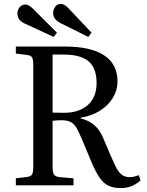

<svg xmlns="http://www.w3.org/2000/svg" viewBox="-20 -948 750 982"><path d="M598 14Q562 14 536.5 2.5Q511 -9 491 -37Q471 -65 450 -114L402 -229Q386 -267 373.5 -290Q361 -313 343.5 -323Q326 -333 294 -333Q267 -333 249 -330V-92Q249 -66 256.5 -55Q264 -44 286 -42L356 -36V0H61V-36L119 -43Q138 -46 144 -56Q150 -66 150 -94V-620Q150 -645 143.5 -655Q137 -665 117 -667L61 -674V-710H312Q444 -710 512.5 -665Q581 -620 581 -531Q581 -487 557.5 -448Q534 -409 491.5 -382Q449 -355 392 -346V-343Q436 -331 463 -307.5Q490 -284 507 -244L543 -159Q558 -125 570.5 -98.5Q583 -72 599.5 -57Q616 -42 644 -42Q655 -42 665.5 -44.5Q676 -47 690 -52L699 -26Q657 14 598 14ZM305 -371Q385 -371 429.5 -411Q474 -451 474 -523Q474 -599 433.5 -634Q393 -669 305 -669H249V-372Q268 -372 281 -371.5Q294 -371 305 -371ZM432 -759 293 -828Q273 -838 262.5 -850.5Q252 -863 252 -882Q252 -899 262.5 -913.5Q273 -928 292 -928Q309 -928 331 -905L448 -781ZM255 -759 110 -826Q91 -834 80 -847Q69 -860 69 -880Q69 -897 80.5 -911Q92 -925 111 -925Q127 -925 150 -902L271 -781Z"/></svg>

Font: Literata 36pt
Style: Regular
Weight: 400
Designer: Latin by Veronika Burian and Jose Scaglione. Greek by Irene Vlachou. Cyrillic by Vera Evstafieva.
Foundry: TypeTogether
Version: Version 3.002